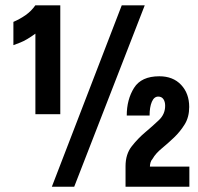

<svg xmlns="http://www.w3.org/2000/svg" viewBox="-20 -708 752 728"><path d="M114.2 -275H208.6V-687.8H114Q99 -666.2 77.8 -651.2Q56.6 -636.2 30.8 -625V-536.8Q33.8 -537.8 57.1 -546.8Q80.4 -555.8 114.2 -580.4ZM441.6 -687.8 176.6 0H261.4L528.8 -687.8ZM456 0H698V-76.2H548.4Q548.4 -83.8 550.8 -92Q553.2 -100.2 558.8 -106.2Q570 -126 593.2 -145.1Q616.4 -164.2 639.7 -186.4Q663 -208.6 680.2 -236.3Q697.4 -264 697.4 -302.4Q697.4 -353.6 666.8 -386.2Q636.2 -418.8 584 -418.8Q515.8 -418.8 488.2 -374.7Q460.6 -330.6 460.6 -270H547.2Q547.2 -302 555.7 -321.9Q564.2 -341.8 580 -341.8Q592.8 -341.8 599.5 -332.2Q606.2 -322.6 606.2 -306.8Q606.2 -275.2 582.6 -252.7Q559 -230.2 531.1 -206.8Q503.2 -183.4 479.6 -153.4Q456 -123.4 456 -77.8Z"/></svg>

Font: Secuela Light
Style: Regular
Weight: 300
Designer: Fernando Haro
Foundry: deFharo
Version: Version 1.708